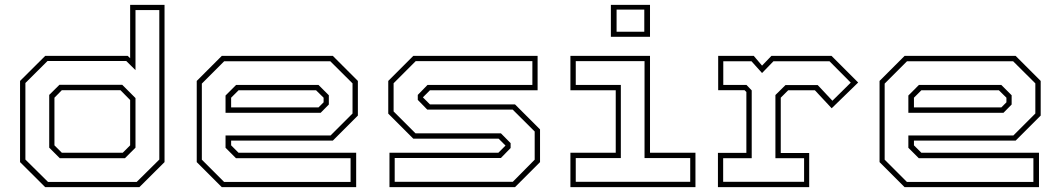

<svg xmlns="http://www.w3.org/2000/svg" viewBox="-20 -770 4364 790"><path d="M553.5 0H166L62.5 -103V-437L166 -540H505.5L515.5 -530.5V-750H657V-103ZM542.5 -21.5 635.5 -113.5V-728.5H537.5V-481.5L499.5 -519H175.5L84.5 -428.5V-113.5L177.5 -21.5ZM494 -119H226L182.5 -162.5V-379.5L224.5 -421H483L537.5 -366.5V-162.5ZM485 -141.5 515.5 -172V-358.5L475.5 -399H234.5L204 -368V-172L234.5 -141.5Z M1349.5 -540 1452.5 -437V-294.5L1349.5 -191.5H931V-172L961.5 -141.5H1445.5V0H892.5L789.5 -103V-437L892.5 -540ZM1339 -518H902.5L810.5 -426V-113L902 -21.5H1422.5V-119H951L908 -162V-212.5H1340L1430.5 -303V-427ZM1290.5 -420.5 1333 -378V-340L1299.5 -306H908V-377L951.5 -420.5ZM1280.5 -398.5H961.5L931 -368V-328H1290.5L1311.5 -349V-368Z M1582.5 0V-141.5H2030.5L2060 -171L2031.5 -199.5H1680.5L1577.5 -302.5V-437L1680.5 -540H2192V-398.5H1749L1720 -369.5L1749 -340.5H2099L2202 -237.5V-103L2099 0ZM1604 -22H2090L2180 -113V-229L2089.5 -319H1738L1699 -359V-379.5L1739 -420.5H2170.5V-518.5H1690.5L1599.5 -427.5V-311.5L1689.5 -221.5H2041L2081 -181V-161L2041 -120H1604Z M2493.5 -618.5V-750H2654.5V-618.5ZM2517 -639.5H2631V-730.5H2517ZM2327 0V-141.5H2513.5V-398.5H2327V-540H2654.5V-141.5H2841.5V0ZM2349 -22H2820V-119.5H2632V-518.5H2349V-420.5H2534.5V-119.5H2349Z M2934 0V-141H3051V-391.5L3043.5 -399H2935V-540H3081.5L3115.5 -500L3154 -540H3401.5L3511 -430.5L3402 -324.5L3333 -398.5H3223L3192.5 -368V-140.5H3309.5V0ZM2955.5 -22H3288.5V-119H3170.5V-379L3212 -420H3344.5L3405 -355.5L3480.5 -430L3393 -518H3162.5L3115.5 -469.5L3072 -518H2956V-420.5H3051.5L3073 -398V-119H2955.5Z M4159 -540 4262 -437V-294.5L4159 -191.5H3740.5V-172L3771 -141.5H4255V0H3702L3599 -103V-437L3702 -540ZM4148.5 -518H3712L3620 -426V-113L3711.5 -21.5H4232V-119H3760.5L3717.5 -162V-212.5H4149.5L4240 -303V-427ZM4100 -420.5 4142.5 -378V-340L4109 -306H3717.5V-377L3761 -420.5ZM4090 -398.5H3771L3740.5 -368V-328H4100L4121 -349V-368Z"/></svg>

Font: Tourney Expanded ExtraLight
Style: Regular
Weight: 200
Width: 7
Designer: Tyler Finck
Foundry: Etcetera Type Co
Version: Version 1.010; ttfautohint (v1.8.3)